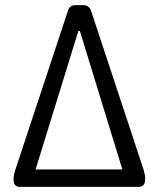

<svg xmlns="http://www.w3.org/2000/svg" viewBox="-20 -730 621 750"><path d="M58 0Q33 0 33 -28V-30Q33 -47 40 -67L245 -687Q252 -710 275 -710H306Q316 -710 324 -704.5Q332 -699 336 -687L541 -67Q543 -58 545 -50Q547 -42 547 -33V-30Q547 0 521 0ZM119 -68H458L292 -609H286Z"/></svg>

Font: Asap Condensed VF Beta
Style: Regular
Weight: 400
Designer: Pablo Cosgaya
Foundry: Omnibus-Type
Version: Version 1.008